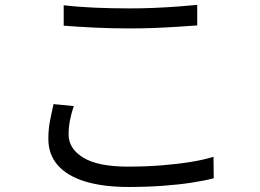

<svg xmlns="http://www.w3.org/2000/svg" viewBox="-20 -723 1040 768"><path d="M234.8 -702Q289 -695.4 356.6 -692.4Q424.1 -689.4 499 -689.4Q547.2 -689.4 595.6 -691.4Q644 -693.4 688.5 -696.7Q733 -700 768.9 -703.4V-621.3Q735.1 -618.9 689.9 -615.9Q644.6 -612.9 595.3 -611.1Q546 -609.3 499.4 -609.3Q424.3 -609.3 359 -612.5Q293.8 -615.6 234.8 -620.3ZM274.9 -298.7Q265.3 -269.4 259.8 -241.2Q254.4 -213 254.4 -185.4Q254.4 -128.1 313.3 -92.3Q372.1 -56.5 492 -56.5Q561.5 -56.5 625.1 -61.5Q688.7 -66.5 742.5 -75.2Q796.4 -83.9 834 -95.9L835 -9.9Q799.2 -0.5 746.7 7.6Q694.1 15.7 629.9 20.3Q565.6 24.9 494.4 24.9Q392.9 24.9 321 3Q249.2 -18.9 211.3 -61.8Q173.4 -104.7 173.4 -167.5Q173.4 -206.8 180.3 -241.7Q187.2 -276.5 194 -306.6Z"/></svg>

Font: Noto Sans SC Thin
Style: Regular
Weight: 100
Designer: Ryoko NISHIZUKA 西塚涼子 (kana, bopomofo & ideographs); Paul D. Hunt (Latin, Greek & Cyrillic); Sandoll Communications 산돌커뮤니
Foundry: Adobe
Version: Version 2.004-H2;hotconv 1.0.118;makeotfexe 2.5.65603